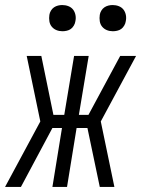

<svg xmlns="http://www.w3.org/2000/svg" viewBox="-43 -742 563 762"><path d="M411 0H353L304 -234H261L223 0H165L203 -234H165L40 0H-23L117 -260L63 -520H121L169 -286H212L251 -520H309L270 -286H308L434 -520H497L357 -260ZM405 -618Q392 -618 381 -622.5Q370 -627 362.5 -636Q355 -645 353 -657.5Q351 -670 353 -683Q354 -691 359 -699.5Q364 -708 371.5 -713Q379 -718 387.5 -720Q396 -722 404 -722Q417 -722 428.5 -717.5Q440 -713 447 -704Q454 -695 456.5 -682.5Q459 -670 456 -657Q455 -649 450 -640.5Q445 -632 438 -627Q431 -622 422 -620Q413 -618 405 -618ZM205 -618Q192 -618 181 -622.5Q170 -627 162.5 -636Q155 -645 153 -657.5Q151 -670 153 -683Q154 -691 159 -699.5Q164 -708 171.5 -713Q179 -718 187.5 -720Q196 -722 204 -722Q217 -722 228.5 -717.5Q240 -713 247 -704Q254 -695 256.5 -682.5Q259 -670 256 -657Q255 -649 250 -640.5Q245 -632 238 -627Q231 -622 222 -620Q213 -618 205 -618Z"/></svg>

Font: Iosevka Light Oblique
Style: Regular
Weight: 300
Italic angle: -9°
Monospace: yes
Designer: Belleve Invis
Foundry: Belleve Invis
Version: Version 32.5.0; ttfautohint (v1.8.4)